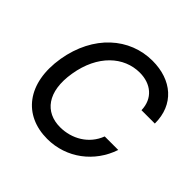

<svg xmlns="http://www.w3.org/2000/svg" viewBox="-185 -916 1105 1105"><g transform="rotate(45 367.5 -363.5)"><path d="M610.4 -490.8H719.1C719.8 -646.3 610.8 -737.2 454.5 -737.2C269.2 -737.2 111.2 -600.1 72.4 -370.4C33.7 -134.6 151.3 9.9 343.4 9.9C499.6 9.9 629.6 -90.2 677.6 -234.4H567.5C532.7 -141.3 443.2 -90.2 348 -90.2C226.6 -90.2 150.2 -182.5 179.3 -356.9C208.8 -536.6 322.1 -637.1 451 -637.1C540.5 -637.1 608 -584.9 610.4 -490.8Z"/></g></svg>

Font: Magic Ui Pro Medium
Style: Italic
Weight: 500
Italic angle: -9.39999°
Designer: Stefan Endress, Andreas Faust
Version: Version 1.000;FEAKit 1.0